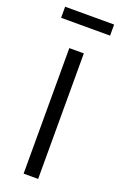

<svg xmlns="http://www.w3.org/2000/svg" viewBox="-157 -693 462 733"><g transform="rotate(20 73.5 -326.5)"><path d="M43 0V-510H102V0ZM-26 -608V-653H173V-608Z"/></g></svg>

Font: Saira Ultra Condensed
Style: Regular
Weight: 400
Width: 1
Designer: Hector Gatti with collaboration of the Omnibus-Type team
Foundry: Omnibus-Type
Version: Version 1.001; ttfautohint (v1.8)